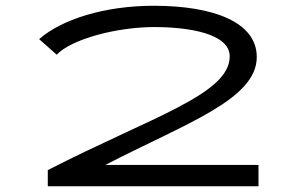

<svg xmlns="http://www.w3.org/2000/svg" viewBox="-20 -647 1040 667"><path d="M146 0H878V-74H346C624 -218 872 -301 872 -449C872 -569 724 -627 514 -627C342 -627 193 -579 116 -511L177 -457C228 -511 385 -553 516 -553C634 -553 778 -531 778 -451C778 -319 504 -240 146 -56Z"/></svg>

Font: Inconsolata UltraExpanded
Style: Regular
Weight: 400
Width: 9
Monospace: yes
Designer: Raph Levien, Cyreal, Brenton Simpson
Foundry: Raph Levien, Cyreal, Google
Version: Version 3.100